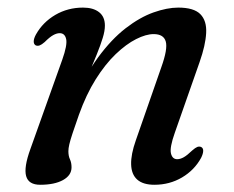

<svg xmlns="http://www.w3.org/2000/svg" viewBox="-20 -488 630 518"><path d="M76.5 -365.5Q71 -368.5 71 -376.2Q71 -384 77 -395Q95.5 -428 129.2 -447.8Q163 -467.5 204 -467.5Q231.5 -467.5 247.2 -455.2Q263 -443 263 -419Q263 -404.5 257.2 -385.8Q251.5 -367 241 -341Q230.5 -315 215.2 -278.2Q200 -241.5 181.5 -191L179.5 -212Q208.5 -284 244.5 -333Q280.5 -382 319 -411.8Q357.5 -441.5 394.2 -454.5Q431 -467.5 461 -467.5Q503 -467.5 520.5 -449.8Q538 -432 536.2 -399Q534.5 -366 518.5 -320.5L451.5 -129.5Q437.5 -90 441.2 -74.2Q445 -58.5 458 -58.5Q466.5 -58.5 475.8 -63.8Q485 -69 498.5 -82Q507 -89.5 512.2 -91.5Q517.5 -93.5 522.5 -91.5Q528.5 -88.5 528.2 -80.8Q528 -73 522.5 -62Q504.5 -29 471 -9.2Q437.5 10.5 396.5 10.5Q366 10.5 350.2 -3.5Q334.5 -17.5 333.8 -44.5Q333 -71.5 346.5 -109.5L415 -306Q433 -356 427.2 -376Q421.5 -396 394.5 -396Q374 -396 347.2 -382.5Q320.5 -369 292.2 -342Q264 -315 238.2 -274Q212.5 -233 193 -178.5Q182 -147.5 175.8 -128.5Q169.5 -109.5 167 -98.5Q164.5 -87.5 164.5 -80Q164.5 -67 168.8 -58Q173 -49 173 -36.5Q173 -15 150 -2.2Q127 10.5 88.5 10.5Q57 10.5 50.5 -13Q44 -36.5 62 -86L148 -327Q162 -366.5 158.5 -382.5Q155 -398.5 141 -398.5Q133 -398.5 123.5 -393.2Q114 -388 100.5 -374.5Q92.5 -367.5 87 -365.5Q81.5 -363.5 76.5 -365.5Z"/></svg>

Font: Fraunces
Style: Italic
Weight: 400
Italic angle: -16°
Version: Version 1.000;[b76b70a41]